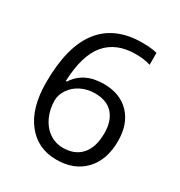

<svg xmlns="http://www.w3.org/2000/svg" viewBox="-173 -845 917 976"><g transform="rotate(30 286.0 -357.0)"><path d="M57.1 -305.2Q57.1 -515.6 138.9 -619.9Q220.7 -724.1 380.9 -724.1Q436 -724.1 467.8 -714.8V-645Q430.2 -657.2 381.8 -657.2Q267.1 -657.2 206.5 -585.7Q146 -514.2 140.1 -360.8H146Q199.7 -444.8 315.9 -444.8Q412.1 -444.8 467.5 -386.7Q522.9 -328.6 522.9 -229Q522.9 -117.7 462.2 -54Q401.4 9.8 297.9 9.8Q187 9.8 122.1 -73.5Q57.1 -156.7 57.1 -305.2ZM296.9 -59.1Q366.2 -59.1 404.5 -102.8Q442.9 -146.5 442.9 -229Q442.9 -299.8 407.2 -340.3Q371.6 -380.9 300.8 -380.9Q256.8 -380.9 220.2 -362.8Q183.6 -344.7 161.9 -313Q140.1 -281.2 140.1 -247.1Q140.1 -196.8 159.7 -153.3Q179.2 -109.9 215.1 -84.5Q251 -59.1 296.9 -59.1Z"/></g></svg>

Font: f04114697
Style: Regular
Weight: 400
Foundry: Ascender Corporation
Version: Version 1.10